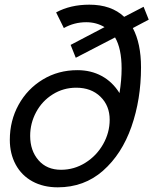

<svg xmlns="http://www.w3.org/2000/svg" viewBox="-20 -792 656 821"><path d="M22 -194Q22 -276 59.5 -344Q97 -412 163 -452Q229 -492 311 -492Q369 -492 415 -467Q461 -442 491 -394Q500 -450 500 -499Q500 -584 472 -632L304 -545L282 -600L427 -676Q392 -697 349 -697Q297 -697 253 -672L220 -739Q281 -772 362 -772Q456 -772 511 -720L594 -763L616 -708L548 -672Q583 -606 583 -504Q583 -367 542 -250Q501 -133 420.5 -62Q340 9 227 9Q165 9 118.5 -16.5Q72 -42 47 -88.5Q22 -135 22 -194ZM449 -280Q449 -340 409.5 -378.5Q370 -417 306 -417Q251 -417 205.5 -388.5Q160 -360 134.5 -312.5Q109 -265 109 -211Q109 -148 144.5 -107Q180 -66 241 -66Q297 -66 345 -96Q393 -126 421 -175.5Q449 -225 449 -280Z"/></svg>

Font: Open Sauce One
Style: Italic
Weight: 400
Italic angle: -10°
Designer: Alfredo Marco Pradil
Foundry: Creative Sauce Fz LLC
Version: Version 1.477